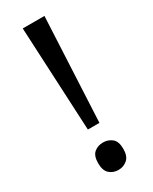

<svg xmlns="http://www.w3.org/2000/svg" viewBox="-191 -760 652 820"><g transform="rotate(-30 134.5 -350.0)"><path d="M163 -201H106L81 -714H188ZM72 -54Q72 -91 90 -106Q108 -121 134 -121Q159 -121 177.5 -106Q196 -91 196 -54Q196 -18 177.5 -2Q159 14 134 14Q108 14 90 -2Q72 -18 72 -54Z"/></g></svg>

Font: Noto Sans
Style: Regular
Weight: 400
Designer: Monotype Design Team
Foundry: Monotype Imaging Inc.
Version: Version 1.902